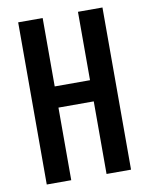

<svg xmlns="http://www.w3.org/2000/svg" viewBox="-83 -796 666 857"><g transform="rotate(-10 250.0 -367.5)"><path d="M59 0V-735H170V-425H330V-735H441V0H330V-329H170V0Z"/></g></svg>

Font: Iosevka Term
Style: Bold
Weight: 700
Monospace: yes
Designer: Belleve Invis
Foundry: Belleve Invis
Version: Version 30.0.1